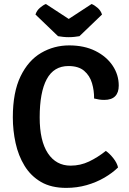

<svg xmlns="http://www.w3.org/2000/svg" viewBox="-20 -924 646 958"><path d="M449.5 -432.5Q450 -472 439 -509.2Q428 -546.5 400 -570.5Q372 -594.5 321.5 -594.5Q248.5 -594.5 213.2 -529Q178 -463.5 178 -338Q178 -221 219 -159.2Q260 -97.5 332.5 -97.5Q381 -97.5 424.5 -118.2Q468 -139 508 -171Q527 -158 545.5 -134.5Q564 -111 569 -88.5Q541 -61 500.8 -37.5Q460.5 -14 412 -0.2Q363.5 13.5 310.5 13.5Q235.5 13.5 184.5 -16.2Q133.5 -46 102.5 -96.8Q71.5 -147.5 57.8 -210.2Q44 -273 44 -338.5Q44 -463.5 82.5 -543Q121 -622.5 185.2 -660Q249.5 -697.5 325 -697.5Q400.5 -697.5 456 -669.8Q511.5 -642 542 -596.5Q572.5 -551 572.5 -497Q572.5 -462 554.5 -443.8Q536.5 -425.5 500 -425.5Q486 -425.5 474.2 -427.5Q462.5 -429.5 449.5 -432.5ZM437 -904Q450.5 -899 466.8 -885Q483 -871 489 -851.5L376.5 -743.5Q365.5 -741.5 351.5 -740Q337.5 -738.5 323 -738.5Q308.5 -738.5 294.8 -740Q281 -741.5 269.5 -743.5L157 -851.5Q163 -871 179.2 -885Q195.5 -899 209 -904L323 -829.5Z"/></svg>

Font: Signika Negative Light SemiBold
Style: Regular
Weight: 600
Version: Version 2.001